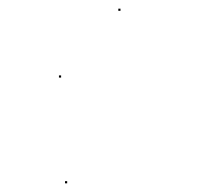

<svg xmlns="http://www.w3.org/2000/svg" viewBox="-20 -471 474 443"><path d="M253 -446V-451H258V-446ZM116 -292V-297H121V-292ZM130 -48V-53H135V-48Z"/></svg>

Font: FRB American Cursive Just Beginnings
Style: Italic
Weight: 400
Italic angle: -25°
Version: Version 2.0;Modular Font Editor K font №1